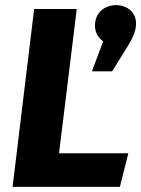

<svg xmlns="http://www.w3.org/2000/svg" viewBox="-20 -728 550 748"><path d="M447 0 480 -131H210L279 -693H113L29 0ZM338 -450H417L480 -552C498 -582 510 -608 510 -637C510 -678 477 -708 433 -708C385 -708 350 -676 350 -629C350 -602 361 -582 382 -567Z"/></svg>

Font: Fira Sans OT
Style: Bold Italic
Weight: 700
Italic angle: -8°
Designer: Carrois Corporate & Edenspiekermann
Foundry: Carrois Corporate GbR & Edenspiekermann AG
Version: Version 2.001